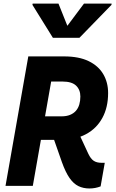

<svg xmlns="http://www.w3.org/2000/svg" viewBox="-20 -1028 640 1062"><path d="M10.5 0 136.5 -716H335Q416.5 -716 470.5 -689.8Q524.5 -663.5 551.2 -617.8Q578 -572 578 -513.5Q578 -434 546.2 -375.8Q514.5 -317.5 456 -286Q397.5 -254.5 317 -254.5H143.5L166.5 -384.5H320.5Q347.5 -384.5 367.2 -392.5Q387 -400.5 399.8 -415Q412.5 -429.5 418.5 -449.8Q424.5 -470 424.5 -494Q424.5 -531.5 401 -554.2Q377.5 -577 325.5 -577H263L161.5 0ZM474.5 14.5Q441 14.5 414 1.5Q387 -11.5 364.8 -43.2Q342.5 -75 322.5 -131L259 -312H406L468.5 -177.5Q481.5 -150 498 -138.8Q514.5 -127.5 542 -127.5H559.5L536.5 3Q522.5 8.5 506.8 11.5Q491 14.5 474.5 14.5ZM272.5 -819 159.5 -1001 160.5 -1008H303.5L362.5 -860.5H334L444.5 -1008H597.5L596.5 -1001L419.5 -819Z"/></svg>

Font: Google Sans Code
Style: Italic
Weight: 400
Italic angle: -10°
Monospace: yes
Designer: Google Sans Code Authors
Foundry: Google LLC
Version: Version 6.000